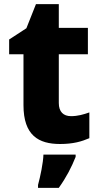

<svg xmlns="http://www.w3.org/2000/svg" viewBox="-20 -683 479 924"><path d="M322 -124C285 -124 263 -145 263 -187V-422H403V-549H263V-663H153L107 -547L24 -493V-422H93V-177C93 -31 166 10 269 10C332 10 373 -2 410 -18V-142C382 -132 354 -124 322 -124ZM344 72V61H189C188 100 174 167 163 207V221H263C300 169 324 122 344 72Z"/></svg>

Font: Noto Sans Thai Looped ExtraBold
Style: Regular
Weight: 800
Designer: Cadson Demak Team
Foundry: Cadson Demak Co., Ltd.
Version: Version 1.001